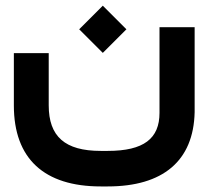

<svg xmlns="http://www.w3.org/2000/svg" viewBox="-20 -444 742 683"><path d="M672.4 -347.2H547.4V-42.5C547.4 48.8 491.7 92.8 363.3 92.8H338.4C210.9 92.8 153.3 41.5 153.3 -69.3V-254.9H29.3V-68.8C29.3 120.6 137.2 219.2 338.4 219.2H363.3C559.1 219.2 668.5 128.9 672.4 -44.9ZM345.7 -255.9 429.7 -339.8 345.7 -423.8 261.7 -339.8Z"/></svg>

Font: Shabnam
Style: Bold
Weight: 700
Foundry: DejaVu fonts team - Redesigned by Saber Rastikerdar - Based on Vazir font
Version: Version 5.0.1